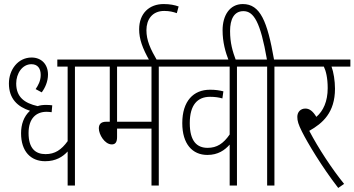

<svg xmlns="http://www.w3.org/2000/svg" viewBox="-20 -916 1750 948"><path d="M437 -587V-622H263V-587H314V-219C283 -176 251 -155 205 -155C156 -155 121 -182 121 -259C121 -333 160 -364 210 -364C219 -364 227 -363 235 -362L238 -396C230 -397 220 -398 207 -398C191 -398 177 -396 166 -392C100 -407 60 -437 60 -504C60 -553 90 -599 135 -599C167 -599 181 -577 181 -546C181 -516 168 -494 156 -476L186 -460C202 -481 217 -513 217 -548C217 -599 184 -632 136 -632C69 -632 24 -572 24 -504C24 -428 67 -389 128 -369C97 -341 84 -301 84 -258C84 -168 132 -120 203 -120C256 -120 290 -142 314 -168V0H350V-587Z M764 -587H850V-622H425V-587H522V-315H505C477 -315 468 -301 468 -282C468 -252 497 -203 532 -203C548 -203 558 -212 558 -239V-281H728V0H764ZM728 -587V-315H558V-587Z M719 -615H757C722 -675 703 -717 703 -767C703 -819 731 -862 791 -862C817 -862 836 -857 853 -851L862 -884C843 -891 819 -896 788 -896C718 -896 667 -851 667 -771C667 -724 683 -678 719 -615Z M1237 -587V-622H838V-587H1114V-252C1083 -207 1051 -186 1005 -186C953 -186 917 -218 917 -308C917 -398 955 -438 1017 -438C1042 -438 1061 -435 1078 -430L1083 -465C1063 -470 1044 -473 1017 -473C935 -473 880 -417 880 -308C880 -205 930 -151 1004 -151C1057 -151 1090 -175 1114 -202V0H1150V-587Z M1110 -615H1146C1128 -663 1116 -704 1116 -763C1116 -820 1135 -861 1182 -861C1233 -861 1266 -807 1298 -622H1225V-587H1299V0H1335V-587H1421V-622H1333C1300 -811 1265 -896 1179 -896C1113 -896 1079 -838 1079 -767C1079 -707 1093 -659 1110 -615Z M1679 -8C1619 -82 1552 -184 1507 -270C1573 -307 1634 -360 1634 -478C1634 -517 1627 -560 1617 -587H1710V-622H1409V-587H1579C1589 -567 1598 -532 1598 -481C1598 -415 1576 -368 1542 -339C1525 -367 1508 -380 1488 -380C1464 -380 1448 -363 1448 -339C1448 -319 1453 -302 1471 -266C1498 -212 1568 -94 1650 12Z"/></svg>

Font: Noto Sans ExtraCondensed ExtraLight
Style: Regular
Weight: 200
Width: 2
Designer: Monotype Design Team
Foundry: Monotype Imaging Inc.
Version: Version 2.013